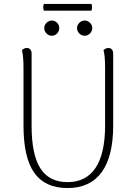

<svg xmlns="http://www.w3.org/2000/svg" viewBox="-20 -940 686 972"><path d="M553 -304Q553 -148 494.5 -68Q436 12 322 12Q208 12 153.5 -65Q99 -142 99 -304V-594Q99 -656 91 -686Q102 -697 116 -697Q127 -697 133.5 -689.5Q140 -682 140 -669V-304Q140 -157 184.5 -87.5Q229 -18 322 -18Q416 -18 464 -90.5Q512 -163 512 -304V-594Q512 -661 504 -686Q515 -697 529 -697Q540 -697 546.5 -689.5Q553 -682 553 -669ZM204 -798Q204 -813 215.5 -824.5Q227 -836 242 -836Q258 -836 269 -824.5Q280 -813 280 -798Q280 -782 269 -770.5Q258 -759 242 -759Q227 -759 215.5 -770.5Q204 -782 204 -798ZM370 -798Q370 -813 381.5 -824.5Q393 -836 409 -836Q424 -836 435.5 -824.5Q447 -813 447 -798Q447 -782 435.5 -770.5Q424 -759 409 -759Q393 -759 381.5 -770.5Q370 -782 370 -798ZM443 -920Q446 -913 446 -903Q446 -895 443 -886H202Q199 -895 199 -903Q199 -913 202 -920Z"/></svg>

Font: Arima Madurai ExtraLight
Style: Regular
Weight: 275
Designer: Joana Correia and Natanael Gama
Foundry: NDISCOVER
Version: Version 1.020